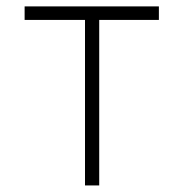

<svg xmlns="http://www.w3.org/2000/svg" viewBox="-20 -565 558 585"><path d="M55 -504.3H239V0H282.3V-504.3H464.1V-545.5H55Z"/></svg>

Font: Karasuma Gothic
Style: Thin
Weight: 200
Designer: Rasmus Andersson / Ryoko Ishizuka
Foundry: rsms
Version: Version 1.00